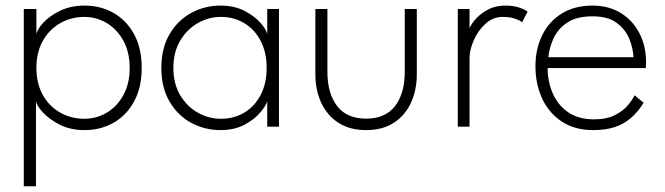

<svg xmlns="http://www.w3.org/2000/svg" viewBox="-20 -442 2322 670"><path d="M105.5 208H63V-410.5H107V-321.5Q109 -338.5 130.5 -362.2Q152 -386 189.2 -404.2Q226.5 -422.5 275.5 -422.5Q331 -422.5 376 -397Q421 -371.5 447.8 -322.8Q474.5 -274 474.5 -205Q474.5 -136 447.5 -87.2Q420.5 -38.5 375.5 -13.2Q330.5 12 275 12Q225.5 12 188 -7.2Q150.5 -26.5 129 -50.5Q107.5 -74.5 105.5 -89ZM432.5 -205Q432.5 -260.5 410.2 -300.5Q388 -340.5 352 -361.8Q316 -383 274.5 -383Q228.5 -383 190.2 -361.2Q152 -339.5 129.5 -299.5Q107 -259.5 107 -205Q107 -150.5 129.5 -110.5Q152 -70.5 190.2 -49Q228.5 -27.5 274.5 -27.5Q316 -27.5 352 -48.5Q388 -69.5 410.2 -109.5Q432.5 -149.5 432.5 -205Z M912.5 0V-89Q909.5 -75.5 889.5 -51Q869.5 -26.5 834 -7.2Q798.5 12 749.5 12Q694.5 12 647.5 -13.2Q600.5 -38.5 571.8 -87.2Q543 -136 543 -205Q543 -274 571.8 -322.8Q600.5 -371.5 647.5 -397Q694.5 -422.5 749.5 -422.5Q798 -422.5 833.8 -403.8Q869.5 -385 890 -361.2Q910.5 -337.5 912.5 -321.5V-410.5H953.5V0ZM585 -205Q585 -149.5 609 -109.5Q633 -69.5 671 -48.5Q709 -27.5 750.5 -27.5Q796.5 -27.5 832.5 -49Q868.5 -70.5 889.5 -110.5Q910.5 -150.5 910.5 -205Q910.5 -259.5 889.5 -299.5Q868.5 -339.5 832.5 -361.2Q796.5 -383 750.5 -383Q709 -383 671 -361.8Q633 -340.5 609 -300.5Q585 -260.5 585 -205Z M1122.5 -192Q1122.5 -116.5 1156.2 -72.2Q1190 -28 1257.5 -28Q1325 -28 1358.8 -72.2Q1392.5 -116.5 1392.5 -192V-410.5H1434.5V-183Q1434.5 -127 1413.8 -82.8Q1393 -38.5 1353.8 -13.2Q1314.5 12 1257.5 12Q1201 12 1161.5 -13.2Q1122 -38.5 1101.2 -82.8Q1080.5 -127 1080.5 -183V-410.5H1122.5Z M1618.5 0H1577.5V-410.5H1618.5V-334.5H1616Q1618 -348 1634 -368.8Q1650 -389.5 1678.2 -406Q1706.5 -422.5 1744 -422.5Q1773 -422.5 1793.2 -415.2Q1813.5 -408 1821 -401L1802 -364.5Q1795 -370.5 1777.2 -376.8Q1759.5 -383 1734.5 -383Q1700 -383 1673.8 -358.8Q1647.5 -334.5 1633 -301Q1618.5 -267.5 1618.5 -240Z M1891 -204.5Q1891 -158 1908.5 -117Q1926 -76 1962 -50.8Q1998 -25.5 2052.5 -25.5Q2096.5 -25.5 2125.2 -40Q2154 -54.5 2170.8 -74.5Q2187.5 -94.5 2194.5 -109.5L2226 -83.5Q2207 -52.5 2182.5 -31Q2158 -9.5 2126 1.2Q2094 12 2050 12Q1985.5 12 1940.2 -18Q1895 -48 1871.8 -98.5Q1848.5 -149 1848.5 -210.5Q1848.5 -270.5 1871.8 -318.5Q1895 -366.5 1939.8 -394.5Q1984.5 -422.5 2048 -422.5Q2104 -422.5 2146 -396.8Q2188 -371 2211.2 -326.2Q2234.5 -281.5 2234.5 -223.5Q2234.5 -219 2234 -213.8Q2233.5 -208.5 2233.5 -204.5ZM2190.5 -242.5Q2189.5 -272.5 2176.2 -305.8Q2163 -339 2132.2 -362Q2101.5 -385 2048 -385Q1991.5 -385 1958.8 -362.8Q1926 -340.5 1911.2 -307.2Q1896.5 -274 1893.5 -242.5Z"/></svg>

Font: League Spartan Thin ExtraLight
Style: Regular
Weight: 250
Version: Version 2.002